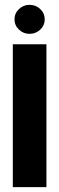

<svg xmlns="http://www.w3.org/2000/svg" viewBox="-20 -774 245 794"><path d="M33 0V-591H172V0ZM102 -634Q77 -634 58.5 -651.5Q40 -669 40 -694Q40 -719 58.5 -736.5Q77 -754 102 -754Q128 -754 146.5 -736.5Q165 -719 165 -694Q165 -669 146.5 -651.5Q128 -634 102 -634Z"/></svg>

Font: Alumni Sans Thin ExtraBold
Style: Regular
Weight: 800
Version: Version 1.018